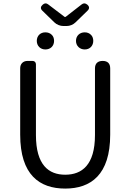

<svg xmlns="http://www.w3.org/2000/svg" viewBox="-20 -1089 761 1122"><path d="M535 -516V-300C535 -124 458 -68 361 -68C265 -68 190 -124 190 -300V-713C190 -725 182 -733 170 -733H144H141C115 -733 98 -716 98 -690V-302C98 -67 211 13 361 13C510 13 624 -67 624 -302V-689C624 -718 609 -733 580 -733C551 -733 535 -718 535 -689ZM455 -991 492 -1027C504 -1039 503 -1051 490 -1062C479 -1071 468 -1072 457 -1063L363 -990H358L262 -1063C251 -1072 240 -1071 230 -1062C217 -1051 215 -1039 227 -1027L264 -991L298 -958C311 -945 332 -937 350 -937H370C388 -937 408 -945 421 -958ZM282 -886C273 -895 260 -900 245 -900C216 -900 195 -880 195 -850C195 -821 216 -800 245 -800C260 -800 273 -805 282 -814C291 -823 296 -836 296 -850C296 -865 291 -878 282 -886ZM511 -886C502 -895 490 -900 475 -900C446 -900 424 -880 424 -850C424 -821 446 -800 475 -800C490 -800 502 -805 511 -814C520 -823 525 -836 525 -850C525 -865 520 -878 511 -886Z"/></svg>

Font: GenSenRounded2 TW R
Style: Regular
Weight: 400
Version: Version 2.100;PS 2.1;hotconv 16.6.51;makeotf.lib2.5.65220 DE